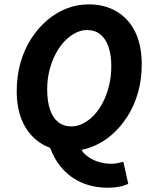

<svg xmlns="http://www.w3.org/2000/svg" viewBox="-20 -684 700 885"><path d="M302 12Q227.5 12 172.7 -20.9Q117.9 -53.9 87.5 -115.5Q57.1 -177.1 57.1 -263.6Q57.1 -333.1 74.2 -393.8Q91.3 -454.5 122.7 -503.9Q154 -553.3 195.6 -589.2Q237.2 -625.1 286.2 -644.4Q335.2 -663.8 388.5 -663.8Q463 -663.8 518.2 -630.8Q573.4 -597.9 603.4 -536.3Q633.4 -474.7 633.4 -388.1Q633.4 -318.6 616.3 -257.9Q599.2 -197.2 567.8 -147.8Q536.5 -98.5 494.9 -62.5Q453.2 -26.6 404.2 -7.3Q355.2 12 302 12ZM309 -101.3Q336.6 -101.3 363.3 -115Q390 -128.7 413.6 -153.6Q437.2 -178.4 454.9 -213.2Q472.5 -247.9 482.8 -290.1Q493 -332.2 493 -379.2Q493 -430.9 480.2 -468.1Q467.4 -505.4 442.5 -525.4Q417.7 -545.5 381.5 -545.5Q353.9 -545.5 327.2 -531.8Q300.5 -518.1 276.9 -493.2Q253.3 -468.4 235.6 -434Q218 -399.7 207.7 -358.8Q197.5 -317.9 197.5 -272.6Q197.5 -217.5 210.3 -179.5Q223.1 -141.4 248 -121.4Q272.8 -101.3 309 -101.3ZM476.3 181.3Q412.4 181.3 358.5 158.6Q304.5 136 264.5 89.9Q224.5 43.9 202.4 -27.4L341.2 -26.4Q349.9 8 374.2 29.3Q398.5 50.5 430 60.7Q461.4 70.9 491.4 70.9Q508.4 70.9 521.4 68.2Q534.5 65.4 548.6 61.6L571.1 163.4Q533.9 181.3 476.3 181.3Z"/></svg>

Font: Source Sans 3
Style: Italic
Weight: 200
Italic angle: -11°
Designer: Paul D. Hunt
Foundry: Adobe
Version: Version 3.046;hotconv 1.0.118;makeotfexe 2.5.65603